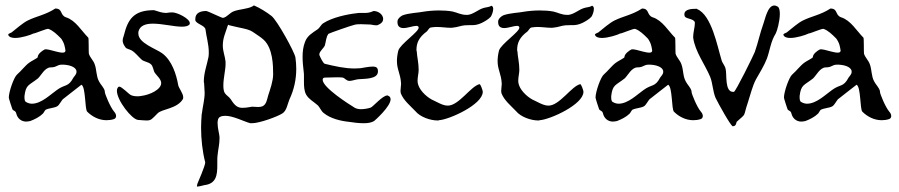

<svg xmlns="http://www.w3.org/2000/svg" viewBox="-20 -438 3270 698"><path d="M75 4C80 4 85 3 90 2C106 -4 124 -13 136 -25C139 -28 143 -37 146 -39C158 -45 175 -45 187 -51C197 -56 204 -76 212 -80C214 -81 275 -130 276 -130C292 -122 288 -41 297 -32C315 -14 340 -1 367 -1C376 -1 385 -2 394 -5C404 -8 405 -21 395 -32C381 -48 361 -97 361 -104V-107C357 -121 346 -130 340 -142C329 -162 332 -184 324 -205C319 -219 307 -229 303 -243C302 -249 303 -300 301 -301C276 -326 255 -364 220 -375C197 -383 209 -407 181 -407C146 -384 112 -379 82 -364C63 -355 40 -334 22 -320C19 -318 10 -316 10 -312V-311C13 -303 23 -300 35 -300C58 -300 91 -311 99 -315C100 -316 100 -316 101 -316C108 -316 150 -335 156 -333C173 -327 187 -313 202 -298C205 -295 213 -280 214 -274C215 -272 218 -256 218 -254C218 -233 155 -264 142 -258C134 -254 117 -242 117 -230C117 -227 92 -215 86 -210C72 -200 57 -180 42 -167C31 -158 12 -105 12 -83C12 -80 24 -43 25 -41C29 -34 36 -37 39 -26C43 -8 57 4 75 4ZM96 -61C89 -61 82 -63 75 -67C70 -69 69 -77 69 -83V-89C74 -131 85 -127 118 -153C129 -163 143 -193 164 -193C187 -193 186 -203 206 -203C229 -203 255 -196 258 -180V-176C258 -168 251 -162 247 -156C228 -120 217 -133 187 -111C165 -96 131 -61 96 -61Z M540 -401C476 -401 448 -377 433 -319C430 -306 426 -299 426 -291C426 -284 428 -277 436 -266C440 -260 451 -259 458 -255C472 -247 482 -233 494 -222C502 -214 519 -213 528 -205C537 -198 537 -182 543 -173C550 -163 566 -150 566 -136C566 -113 526 -93 492 -89C488 -88 483 -88 479 -88C468 -88 459 -90 453 -94C448 -97 422 -123 414 -123H412C407 -120 405 -114 405 -108C405 -73 459 -4 482 -2C497 -1 506 0 513 0C530 0 532 -5 553 -26C568 -42 624 -42 645 -78C646 -80 646 -82 646 -85C646 -98 630 -118 628 -128C621 -168 605 -218 570 -244C547 -261 483 -281 483 -316V-322C488 -345 509 -352 536 -352C570 -352 613 -341 641 -341C653 -341 663 -343 668 -348C670 -350 670 -352 670 -354C670 -370 625 -393 606 -393C598 -393 591 -392 585 -391H584C569 -391 556 -396 540 -401Z M696 238V240H699C705 240 718 236 723 235C767 230 770 197 770 162V146C770 139 770 133 771 126C773 105 778 87 778 66V60C778 52 771 28 771 10C771 -1 773 -10 780 -13C785 -16 792 -17 799 -17C828 -17 867 4 890 10H896C924 10 991 -15 1007 -26C1022 -35 1026 -62 1032 -76C1049 -112 1057 -149 1057 -188C1057 -201 1056 -215 1054 -229C1052 -247 987 -365 967 -380C949 -394 925 -409 904 -418H903C902 -418 899 -416 898 -415C880 -405 851 -405 830 -397C814 -391 806 -376 791 -373C787 -372 742 -395 730 -398C710 -398 690 -392 690 -369V-365C692 -351 725 -346 727 -331C730 -306 739 -276 739 -249C739 -243 739 -237 738 -231C732 -201 721 -173 721 -142C721 -140 721 -138 722 -136C722 -124 724 -113 724 -101C724 -76 717 -51 714 -26C713 -24 713 -21 713 -19C712 -5 711 11 711 26C711 69 716 113 726 152V153C726 165 700 224 698 229C697 232 696 236 696 238ZM862 -46C844 -46 834 -53 819 -77C813 -86 803 -91 797 -100C793 -107 792 -117 792 -128C792 -153 800 -185 800 -204V-214C798 -234 790 -251 790 -273C790 -300 800 -319 808 -345C808 -346 810 -348 811 -348C812 -348 813 -346 814 -346C859 -335 874 -334 890 -327C901 -322 914 -311 924 -305C929 -301 934 -298 939 -293C972 -262 973 -200 973 -168C973 -143 962 -113 955 -91C951 -78 949 -59 935 -52C930 -50 925 -49 919 -49C912 -49 905 -50 899 -50C896 -50 893 -50 890 -49C879 -47 870 -46 862 -46Z M1302 10C1317 10 1330 8 1340 2C1344 -1 1400 -51 1400 -77C1400 -83 1397 -88 1391 -90C1390 -91 1389 -91 1388 -91C1371 -91 1336 -50 1328 -47C1320 -44 1305 -41 1292 -41C1284 -41 1275 -43 1270 -46C1247 -60 1153 -120 1153 -148C1153 -155 1158 -156 1163 -156H1165C1177 -156 1191 -157 1205 -157C1212 -157 1219 -157 1226 -156C1234 -154 1239 -144 1250 -144H1253C1263 -145 1273 -149 1283 -150C1303 -152 1354 -149 1354 -178C1354 -181 1354 -185 1352 -189C1350 -194 1343 -196 1335 -196C1320 -196 1299 -191 1290 -190C1284 -190 1277 -189 1270 -189C1233 -189 1199 -197 1161 -206C1154 -208 1144 -231 1141 -238V-241C1141 -251 1158 -264 1161 -273C1165 -286 1165 -303 1174 -315C1176 -317 1259 -346 1269 -348C1277 -350 1285 -350 1293 -350C1303 -350 1313 -349 1322 -349H1323C1330 -349 1339 -346 1347 -346C1349 -346 1352 -346 1354 -347C1368 -353 1373 -361 1373 -369C1373 -384 1357 -398 1338 -398C1325 -392 1316 -391 1307 -391H1290C1286 -391 1282 -391 1277 -390C1240 -386 1187 -374 1156 -354C1147 -349 1143 -337 1134 -331C1115 -318 1097 -308 1089 -286C1082 -268 1080 -250 1080 -231C1080 -213 1082 -195 1084 -178C1085 -172 1085 -167 1085 -161V-140C1085 -123 1086 -107 1093 -94C1103 -77 1118 -70 1133 -57C1143 -49 1147 -34 1157 -27C1181 -7 1219 2 1249 5C1262 7 1283 10 1302 10Z M1767 -417H1766C1757 -411 1745 -412 1735 -408C1719 -403 1700 -386 1681 -384H1675C1656 -384 1643 -392 1626 -396C1610 -399 1593 -400 1576 -400C1555 -400 1534 -398 1516 -395C1504 -392 1466 -391 1443 -382C1434 -377 1426 -370 1425 -361V-357C1425 -341 1435 -336 1447 -336C1462 -336 1482 -344 1494 -344C1498 -344 1502 -342 1502 -338C1504 -323 1435 -278 1428 -254C1424 -238 1423 -225 1423 -216C1423 -185 1436 -170 1438 -135V-132C1438 -125 1436 -116 1436 -107C1436 -104 1437 -102 1437 -99C1447 -73 1471 -54 1490 -34C1507 -13 1544 0 1571 0C1573 0 1575 0 1576 -1C1613 -3 1735 -58 1735 -104V-106C1734 -111 1727 -133 1723 -132C1691 -124 1648 -54 1608 -54C1604 -54 1601 -55 1598 -55C1584 -58 1571 -66 1558 -72C1536 -81 1509 -105 1501 -128C1499 -133 1498 -139 1498 -144C1498 -158 1502 -172 1502 -184C1502 -210 1496 -232 1495 -252C1494 -253 1494 -255 1494 -256C1494 -281 1502 -302 1532 -324C1536 -328 1540 -337 1546 -338C1552 -339 1560 -340 1567 -340C1585 -340 1602 -337 1618 -337C1622 -337 1626 -337 1629 -338C1643 -339 1656 -345 1670 -346C1697 -348 1706 -343 1732 -355C1742 -360 1756 -368 1764 -377C1767 -381 1773 -395 1773 -405C1773 -410 1772 -415 1767 -417Z M2133 -417H2132C2123 -411 2111 -412 2101 -408C2085 -403 2066 -386 2047 -384H2041C2022 -384 2009 -392 1992 -396C1976 -399 1959 -400 1942 -400C1921 -400 1900 -398 1882 -395C1870 -392 1832 -391 1809 -382C1800 -377 1792 -370 1791 -361V-357C1791 -341 1801 -336 1813 -336C1828 -336 1848 -344 1860 -344C1864 -344 1868 -342 1868 -338C1870 -323 1801 -278 1794 -254C1790 -238 1789 -225 1789 -216C1789 -185 1802 -170 1804 -135V-132C1804 -125 1802 -116 1802 -107C1802 -104 1803 -102 1803 -99C1813 -73 1837 -54 1856 -34C1873 -13 1910 0 1937 0C1939 0 1941 0 1942 -1C1979 -3 2101 -58 2101 -104V-106C2100 -111 2093 -133 2089 -132C2057 -124 2014 -54 1974 -54C1970 -54 1967 -55 1964 -55C1950 -58 1937 -66 1924 -72C1902 -81 1875 -105 1867 -128C1865 -133 1864 -139 1864 -144C1864 -158 1868 -172 1868 -184C1868 -210 1862 -232 1861 -252C1860 -253 1860 -255 1860 -256C1860 -281 1868 -302 1898 -324C1902 -328 1906 -337 1912 -338C1918 -339 1926 -340 1933 -340C1951 -340 1968 -337 1984 -337C1988 -337 1992 -337 1995 -338C2009 -339 2022 -345 2036 -346C2063 -348 2072 -343 2098 -355C2108 -360 2122 -368 2130 -377C2133 -381 2139 -395 2139 -405C2139 -410 2138 -415 2133 -417Z M2208 4C2213 4 2218 3 2223 2C2239 -4 2257 -13 2269 -25C2272 -28 2276 -37 2279 -39C2291 -45 2308 -45 2320 -51C2330 -56 2337 -76 2345 -80C2347 -81 2408 -130 2409 -130C2425 -122 2421 -41 2430 -32C2448 -14 2473 -1 2500 -1C2509 -1 2518 -2 2527 -5C2537 -8 2538 -21 2528 -32C2514 -48 2494 -97 2494 -104V-107C2490 -121 2479 -130 2473 -142C2462 -162 2465 -184 2457 -205C2452 -219 2440 -229 2436 -243C2435 -249 2436 -300 2434 -301C2409 -326 2388 -364 2353 -375C2330 -383 2342 -407 2314 -407C2279 -384 2245 -379 2215 -364C2196 -355 2173 -334 2155 -320C2152 -318 2143 -316 2143 -312V-311C2146 -303 2156 -300 2168 -300C2191 -300 2224 -311 2232 -315C2233 -316 2233 -316 2234 -316C2241 -316 2283 -335 2289 -333C2306 -327 2320 -313 2335 -298C2338 -295 2346 -280 2347 -274C2348 -272 2351 -256 2351 -254C2351 -233 2288 -264 2275 -258C2267 -254 2250 -242 2250 -230C2250 -227 2225 -215 2219 -210C2205 -200 2190 -180 2175 -167C2164 -158 2145 -105 2145 -83C2145 -80 2157 -43 2158 -41C2162 -34 2169 -37 2172 -26C2176 -8 2190 4 2208 4ZM2229 -61C2222 -61 2215 -63 2208 -67C2203 -69 2202 -77 2202 -83V-89C2207 -131 2218 -127 2251 -153C2262 -163 2276 -193 2297 -193C2320 -193 2319 -203 2339 -203C2362 -203 2388 -196 2391 -180V-176C2391 -168 2384 -162 2380 -156C2361 -120 2350 -133 2320 -111C2298 -96 2264 -61 2229 -61Z M2514 -405V-406H2511C2495 -406 2468 -405 2468 -386C2468 -384 2468 -382 2469 -380C2471 -369 2502 -371 2506 -357V-352C2506 -340 2500 -319 2500 -305V-301C2507 -250 2543 -204 2562 -158C2571 -135 2571 -108 2581 -83C2591 -62 2637 21 2644 21C2658 21 2656 6 2659 4C2696 -29 2680 -10 2699 -66C2708 -93 2715 -124 2728 -149C2742 -174 2758 -199 2768 -225C2779 -255 2782 -288 2800 -316C2805 -325 2815 -361 2815 -387C2815 -400 2813 -411 2807 -414C2802 -417 2799 -418 2795 -418C2770 -418 2761 -366 2755 -351C2743 -318 2736 -283 2724 -249C2719 -236 2654 -104 2648 -104H2645C2614 -104 2623 -168 2618 -187C2616 -199 2606 -208 2603 -220C2588 -269 2567 -384 2514 -405Z M2893 4C2898 4 2903 3 2908 2C2924 -4 2942 -13 2954 -25C2957 -28 2961 -37 2964 -39C2976 -45 2993 -45 3005 -51C3015 -56 3022 -76 3030 -80C3032 -81 3093 -130 3094 -130C3110 -122 3106 -41 3115 -32C3133 -14 3158 -1 3185 -1C3194 -1 3203 -2 3212 -5C3222 -8 3223 -21 3213 -32C3199 -48 3179 -97 3179 -104V-107C3175 -121 3164 -130 3158 -142C3147 -162 3150 -184 3142 -205C3137 -219 3125 -229 3121 -243C3120 -249 3121 -300 3119 -301C3094 -326 3073 -364 3038 -375C3015 -383 3027 -407 2999 -407C2964 -384 2930 -379 2900 -364C2881 -355 2858 -334 2840 -320C2837 -318 2828 -316 2828 -312V-311C2831 -303 2841 -300 2853 -300C2876 -300 2909 -311 2917 -315C2918 -316 2918 -316 2919 -316C2926 -316 2968 -335 2974 -333C2991 -327 3005 -313 3020 -298C3023 -295 3031 -280 3032 -274C3033 -272 3036 -256 3036 -254C3036 -233 2973 -264 2960 -258C2952 -254 2935 -242 2935 -230C2935 -227 2910 -215 2904 -210C2890 -200 2875 -180 2860 -167C2849 -158 2830 -105 2830 -83C2830 -80 2842 -43 2843 -41C2847 -34 2854 -37 2857 -26C2861 -8 2875 4 2893 4ZM2914 -61C2907 -61 2900 -63 2893 -67C2888 -69 2887 -77 2887 -83V-89C2892 -131 2903 -127 2936 -153C2947 -163 2961 -193 2982 -193C3005 -193 3004 -203 3024 -203C3047 -203 3073 -196 3076 -180V-176C3076 -168 3069 -162 3065 -156C3046 -120 3035 -133 3005 -111C2983 -96 2949 -61 2914 -61Z"/></svg>

Font: Ancial
Style: Regular
Weight: 400
Designer: Daytona Mess (Anne-Dauphine Borione)
Foundry: Daytona Mess (Anne-Dauphine Borione)
Version: Version 1.000;Glyphs 3.2 (3192)